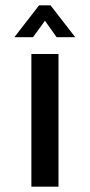

<svg xmlns="http://www.w3.org/2000/svg" viewBox="-20 -702 337 722"><path d="M98 0V-499H200V0ZM34 -562 127 -682H170L263 -562H193L149 -624L104 -562Z"/></svg>

Font: Maven Pro Medium
Style: Regular
Weight: 500
Designer: Joe Prince
Foundry: Joe Prince
Version: Version 2.103